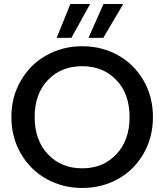

<svg xmlns="http://www.w3.org/2000/svg" viewBox="-20 -936 824 963"><path d="M747.1 -349.1Q747.1 -246.6 699.7 -164.8Q652.3 -83 571.5 -38.1Q490.7 6.8 392.1 6.8Q294.9 6.8 213.9 -38.1Q132.8 -83 85 -165Q37.1 -247.1 37.1 -349.1Q37.1 -450.7 85 -532.5Q132.8 -614.3 213.9 -659.2Q294.9 -704.1 392.1 -704.1Q490.7 -704.1 571.5 -659.2Q652.3 -614.3 699.7 -532.7Q747.1 -451.2 747.1 -349.1ZM153.8 -349.1Q153.8 -232.4 220.5 -162.1Q287.1 -91.8 392.1 -91.8Q497.1 -91.8 563.5 -162.1Q629.9 -232.4 629.9 -349.1Q629.9 -465.3 563.5 -534.7Q497.1 -604 392.1 -604Q286.6 -604 220.2 -534.7Q153.8 -465.3 153.8 -349.1ZM333 -916H432.1L337.9 -746.1H264.2ZM499 -916H598.1L498 -746.1H423.8Z"/></svg>

Font: SVN-Poppins Medium
Style: Regular
Weight: 500
Designer: Ninad Kale (Devanagari), Jonny Pinhorn (Latin)
Foundry: Indian Type Foundry
Version: Version 3.002 2017